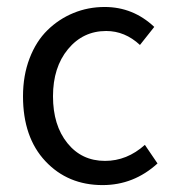

<svg xmlns="http://www.w3.org/2000/svg" viewBox="-20 -518 496 550"><path d="M273.9 12.2Q174.3 12.2 110.1 -56.2Q45.9 -124.5 45.9 -242.2Q45.9 -301.8 64.7 -350.8Q83.5 -399.9 116 -431.6Q148.4 -463.4 190.4 -480.7Q232.4 -498 279.8 -498Q361.3 -498 421.9 -440.9L380.9 -389.2Q337.9 -429.2 284.2 -429.2Q217.8 -429.2 174.8 -377.2Q131.8 -325.2 131.8 -242.2Q131.8 -159.2 172.9 -108.2Q213.9 -57.1 280.8 -57.1Q343.8 -57.1 395 -103L431.2 -49.8Q363.3 12.2 273.9 12.2Z"/></svg>

Font: Source Sans Pro
Style: Regular
Weight: 400
Designer: Paul D. Hunt
Foundry: Adobe Systems Incorporated
Version: Version 3.006;hotconv 1.0.111;makeotfexe 2.5.65597